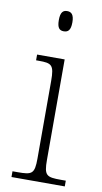

<svg xmlns="http://www.w3.org/2000/svg" viewBox="-86 -783 437 823"><g transform="rotate(10 133.0 -371.0)"><path d="M138 -654C156 -654 168 -663 168 -698C168 -732 156 -742 138 -742C120 -742 109 -732 109 -698C109 -663 120 -654 138 -654ZM26 0H258V-25H237C174 -25 163 -30 163 -99V-536H43V-511H55C111 -511 122 -505 122 -435V-98C122 -30 111 -25 48 -25H26Z"/></g></svg>

Font: Noto Serif Sinhala SemiCondensed ExtraLight
Style: Regular
Weight: 200
Width: 4
Designer: Jelle Bosma - Monotype Design Team
Foundry: Monotype Imaging Inc.
Version: Version 2.007